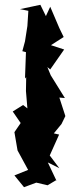

<svg xmlns="http://www.w3.org/2000/svg" viewBox="-20 -752 327 799"><path d="M215 0 179 -76 227 -52 187 -105 226 -192 204 -197 236 -236 252 -269 227 -346 250 -344 191 -439 177 -473 189 -463 247 -546 192 -564 245 -598 227 -635 189 -724 171 -685 148 -732 63 -714 98 -707 94 -644 84 -580 73 -539 88 -535 84 -425 89 -431 88 -373 94 -301 76 -315 33 -288 66 -240 40 -202 53 -126 97 -45 40 -22 80 27 131 8 178 19 215 -3Z"/></svg>

Font: Asimov Aggro
Style: Condensed
Weight: 500
Designer: Google
Version: Version 2.000980; 2014